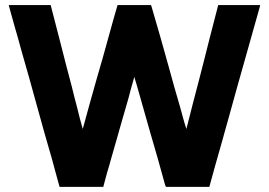

<svg xmlns="http://www.w3.org/2000/svg" viewBox="-20 -730 1064 760"><path d="M511.7 -425.8Q499 -381.8 487.3 -336.9Q474.6 -293 461.9 -249Q452.1 -212.9 441.4 -176.8Q431.6 -140.6 420.9 -105.5Q413.1 -76.2 404.3 -47.9Q396.5 -18.6 388.7 9.8Q386.7 9.8 384.8 9.8Q382.8 9.8 380.9 9.8Q363.3 9.8 344.7 9.8Q327.1 9.8 309.6 9.8Q296.9 9.8 285.2 9.8Q272.5 9.8 260.7 9.8Q249 9.8 238.3 9.8Q227.5 9.8 215.8 9.8Q215.8 7.8 214.8 5.9Q214.8 4.9 213.9 2.9Q207 -22.5 200.2 -46.9Q193.4 -72.3 186.5 -97.7Q170.9 -152.3 155.3 -206.1Q140.6 -260.7 125 -315.4Q109.4 -370.1 94.7 -424.8Q79.1 -479.5 63.5 -534.2Q51.8 -578.1 39.1 -621.1Q27.3 -665 14.6 -709Q15.6 -709 15.6 -710Q19.5 -710 28.3 -710Q43.9 -710 60.5 -710Q77.1 -710 93.8 -710Q105.5 -710 116.2 -710Q127.9 -710 138.7 -710Q149.4 -710 160.2 -710Q169.9 -710 180.7 -710Q180.7 -708 181.6 -706.1Q181.6 -704.1 182.6 -702.1Q198.2 -643.6 212.9 -585Q228.5 -525.4 243.2 -466.8Q253.9 -425.8 264.6 -385.7Q274.4 -344.7 285.2 -304.7Q291 -283.2 295.9 -261.7Q301.8 -240.2 307.6 -219.7Q321.3 -269.5 335 -319.3Q349.6 -370.1 363.3 -419.9Q375 -460 386.7 -501Q397.5 -541 409.2 -582Q418 -613.3 426.8 -645.5Q436.5 -677.7 445.3 -710Q447.3 -710 449.2 -710Q451.2 -710 453.1 -710Q465.8 -710 479.5 -710Q493.2 -710 506.8 -710Q515.6 -710 525.4 -710Q534.2 -710 543 -710Q551.8 -710 560.5 -710Q569.3 -710 578.1 -710Q579.1 -708 579.1 -706.1Q580.1 -704.1 580.1 -703.1Q597.7 -643.6 614.3 -585Q630.9 -525.4 647.5 -466.8Q659.2 -425.8 669.9 -385.7Q681.6 -345.7 693.4 -304.7Q699.2 -283.2 705.1 -261.7Q710.9 -240.2 717.8 -219.7Q730.5 -269.5 743.2 -319.3Q755.9 -369.1 769.5 -419.9Q779.3 -460 790 -500Q800.8 -541 810.5 -581.1Q819.3 -613.3 827.1 -645.5Q835.9 -677.7 843.8 -710Q845.7 -710 847.7 -710Q849.6 -710 851.6 -710Q868.2 -710 884.8 -710Q901.4 -710 918 -710Q928.7 -710 940.4 -710Q952.1 -710 962.9 -710Q974.6 -710 986.3 -710Q997.1 -710 1008.8 -710Q1008.8 -710 1009.8 -709Q1008.8 -705.1 1006.8 -697.3Q984.4 -618.2 961.9 -538.1Q939.5 -459 917 -378.9Q902.3 -324.2 886.7 -269.5Q871.1 -214.8 856.4 -161.1Q844.7 -118.2 832 -75.2Q820.3 -32.2 808.6 9.8Q806.6 9.8 804.7 9.8Q802.7 9.8 800.8 9.8Q783.2 9.8 765.6 9.8Q747.1 9.8 729.5 9.8Q716.8 9.8 705.1 9.8Q692.4 9.8 680.7 9.8Q669.9 9.8 658.2 9.8Q647.5 9.8 636.7 9.8Q635.7 7.8 635.7 6.8Q634.8 4.9 633.8 2.9Q619.1 -49.8 604.5 -102.5Q588.9 -155.3 574.2 -207Q563.5 -243.2 553.7 -279.3Q543 -315.4 533.2 -351.6Q529.3 -363.3 526.4 -375Q522.5 -387.7 519.5 -399.4Q517.6 -406.2 515.6 -412.1Q513.7 -418.9 511.7 -425.8Z"/></svg>

Font: LeFont
Style: Bold
Weight: 800
Designer: Leryon MEDIA
Version: Version 1.0